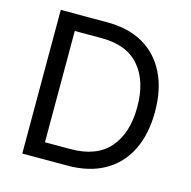

<svg xmlns="http://www.w3.org/2000/svg" viewBox="-106 -834 935 939"><g transform="rotate(15 361.0 -364.0)"><path d="M314.9 0H87.9V-727.5H324.2Q430.7 -727.5 506.1 -684.1Q581.5 -640.6 621.8 -559.3Q662.1 -478 662.1 -365.2Q662.1 -251.5 621.6 -169.7Q581.1 -87.9 503.4 -43.9Q425.8 0 314.9 0ZM180.7 -82H309.1Q441.9 -82 507.1 -157.5Q572.3 -232.9 572.3 -365.2Q572.3 -496.6 508.3 -571Q444.3 -645.5 317.9 -645.5H180.7Z"/></g></svg>

Font: Inter-Regular
Style: Regular
Weight: 400
Designer: Rasmus Andersson
Foundry: rsms
Version: Version 4.000;git-a52131595